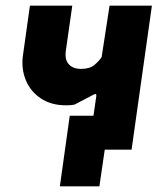

<svg xmlns="http://www.w3.org/2000/svg" viewBox="-20 -530 587 680"><path d="M192 130 227 -120H311L321 -189Q322 -197 318 -197Q314 -197 304 -191L245 -160Q237 -158 229 -157.5Q221 -157 214 -157Q161 -157 124.5 -181.5Q88 -206 71.5 -246Q55 -286 61 -332L86 -510H236L213 -349Q209 -318 224 -302Q239 -286 267 -286Q298 -286 314.5 -300Q331 -314 340 -328L368 -510H518L446 0H351L332 130Z"/></svg>

Font: Finlandica
Style: Bold Italic
Weight: 700
Italic angle: -8°
Designer: Niklas Ekholm, Juho Hiilivirta, Jaakko Suomalainen
Foundry: Helsinki Type Studio
Version: Version 1.064; ttfautohint (v1.8.4.7-5d5b)